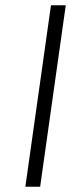

<svg xmlns="http://www.w3.org/2000/svg" viewBox="-20 -707 269 727"><path d="M76 0H132L229 -687H173Z"/></svg>

Font: Secuela ExtLt
Style: Italic
Weight: 200
Italic angle: -8°
Designer: Fernando Haro
Foundry: deFharo
Version: Version 1.704